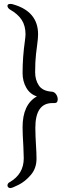

<svg xmlns="http://www.w3.org/2000/svg" viewBox="-20 -787 390 978"><path d="M160 -136Q160 -115 161 -93Q162 -71 163 -53Q166 -8 166 21Q166 70 137.5 103.5Q109 137 75.5 154Q42 171 33 171Q26 171 22 167Q18 163 18 158Q18 147 29 141Q101 100 101 19L99 -41Q95 -107 95 -139Q95 -255 168 -296Q133 -307 114 -340Q95 -373 95 -415Q95 -496 107 -580Q110 -603 110 -612Q110 -655 91 -685Q72 -715 30 -739Q25 -742 21.5 -747Q18 -752 18 -757Q18 -767 32 -767Q41 -767 46 -765Q174 -729 174 -612Q174 -593 169 -556Q168 -551 163.5 -512Q159 -473 159 -419Q159 -380 178 -351.5Q197 -323 244 -320Q257 -319 265.5 -307Q274 -295 274 -281Q274 -262 258 -262H247Q160 -262 160 -136Z"/></svg>

Font: Fusion Kai T
Style: Regular
Weight: 400
Designer: Fontworks Inc.
Version: Version 24.134;May 13, 2024